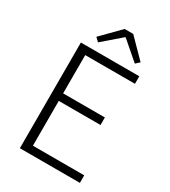

<svg xmlns="http://www.w3.org/2000/svg" viewBox="-221 -1038 1016 1147"><g transform="rotate(30 286.5 -465.0)"><path d="M106 0H520V-52H166V-361H454V-413H166V-677H509V-729H106ZM194 -781 319 -889H323L448 -781L474 -805L351 -930H292L169 -805Z"/></g></svg>

Font: Noto Sans TC Light
Style: Regular
Weight: 300
Designer: Ryoko NISHIZUKA 西塚涼子 (kana, bopomofo & ideographs); Paul D. Hunt (Latin, Greek & Cyrillic); Sandoll Communications 산돌커뮤니
Foundry: Adobe
Version: Version 2.004;hotconv 1.0.118;makeotfexe 2.5.65603